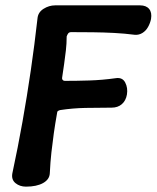

<svg xmlns="http://www.w3.org/2000/svg" viewBox="-20 -692 585 717"><path d="M544 -621Q541 -606 533 -591.5Q525 -577 512 -569Q499 -561 484 -562Q445 -567 406 -569Q367 -571 327 -571.5Q287 -572 246 -572Q238 -572 234.5 -567Q231 -562 229 -556Q229 -529 226 -503.5Q223 -478 219.5 -453Q216 -428 212 -402Q211 -397 214 -393.5Q217 -390 222 -390Q266 -390 314 -391.5Q362 -393 412 -400Q437 -404 447.5 -384Q458 -364 454 -339Q450 -316 435 -303Q420 -290 397 -290Q347 -290 299 -289Q251 -288 205 -281Q200 -280 196.5 -277.5Q193 -275 193 -269Q186 -230 181 -194.5Q176 -159 172 -123Q168 -87 166 -45Q165 -22 141 -8.5Q117 5 77 5Q54 5 38 -8Q22 -21 26 -44Q47 -142 64 -237.5Q81 -333 95 -429Q109 -525 120 -623Q122 -646 142.5 -659Q163 -672 186 -672H503Q526 -672 537 -658.5Q548 -645 544 -621Z"/></svg>

Font: Winky Sans Medium
Style: Italic
Weight: 500
Italic angle: -8.97852°
Designer: Simon Atzbach
Foundry: typofactur
Version: Version 1.205